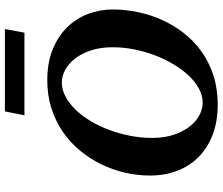

<svg xmlns="http://www.w3.org/2000/svg" viewBox="-83 -819 918 792"><g transform="rotate(-90 376.0 -423.0)"><path d="M577.1 -417Q577.1 -467.3 564.2 -506.3Q551.3 -545.4 530.5 -572.3Q509.8 -599.1 483.9 -613Q458 -627 432.1 -627Q402.3 -627 373.8 -611.8Q345.2 -596.7 319.8 -570.6Q294.4 -544.4 272.9 -508.5Q251.5 -472.7 236.1 -431.4Q220.7 -390.1 211.9 -345Q203.1 -299.8 203.1 -254.9Q203.1 -203.1 216.6 -164.1Q230 -125 251 -98.6Q272 -72.3 297.6 -59.1Q323.2 -45.9 348.1 -45.9Q377.4 -45.9 406 -61.3Q434.6 -76.7 460 -103.5Q485.4 -130.4 506.8 -166.3Q528.3 -202.1 543.9 -243.4Q559.6 -284.7 568.4 -329.1Q577.1 -373.5 577.1 -417ZM732.9 -417Q732.9 -365.7 722.2 -313.7Q711.4 -261.7 689.7 -213.6Q668 -165.5 635.3 -123.5Q602.5 -81.5 559.1 -50.5Q515.6 -19.5 460.9 -1.7Q406.2 16.1 340.8 16.1Q271 16.1 216.6 -4.6Q162.1 -25.4 124.5 -62.7Q86.9 -100.1 67.4 -151.1Q47.9 -202.1 47.9 -263.2Q47.9 -314.9 59.8 -366.7Q71.8 -418.5 95 -465.6Q118.2 -512.7 151.9 -553.2Q185.5 -593.8 229.2 -623.5Q272.9 -653.3 326.2 -670.2Q379.4 -687 440.9 -687Q513.2 -687 567.9 -664.8Q622.6 -642.6 659.2 -605.2Q695.8 -567.9 714.4 -519Q732.9 -470.2 732.9 -417ZM637.2 -781.2H296.4L312.5 -861.8H652.3Z"/></g></svg>

Font: Charis SIL APac
Style: Bold Italic
Weight: 700
Italic angle: -11°
Foundry: SIL International
Version: Version 5.000